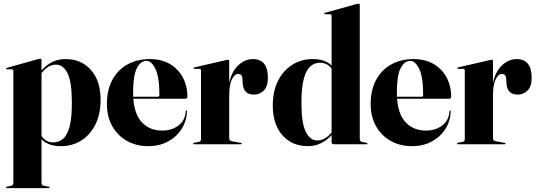

<svg xmlns="http://www.w3.org/2000/svg" viewBox="-20 -768 2856 1022"><path d="M201 -449V-393.5Q228.5 -423.5 259.2 -438.5Q290 -453.5 329 -453.5Q412.5 -453.5 464 -395.8Q515.5 -338 515.5 -236Q515.5 -161 488 -105.8Q460.5 -50.5 412.8 -20.2Q365 10 304 10Q235 10 201 -27.5V203.5Q201 218.5 213 221L238.5 225.5Q244 227 244 230Q244 233.5 239.5 233.5H16Q12 233.5 12 230Q12 226.5 18 225.5L39 221Q51 218.5 51 204V-391.5Q51 -399 43.5 -399H17.5Q12 -399 12 -403Q12 -405.5 17 -407L183 -453.5Q192 -455.5 195 -455.5Q201 -455.5 201 -449ZM278 -424Q236.5 -424 201 -379.5V-44.5Q223.5 -10 264 -10Q292.5 -10 315 -28.5Q337.5 -47 350 -93Q362.5 -139 362.5 -221.5Q362.5 -333 339.2 -378.5Q316 -424 278 -424Z M977.5 -253Q977.5 -242.5 965 -242.5H689.5Q696.5 -156 737.5 -114.5Q778.5 -73 842.5 -73Q896 -73 931.2 -101Q966.5 -129 968.5 -177Q968.5 -180.5 971.5 -180.5Q975 -180.5 975 -176Q973.5 -123 946.2 -80.8Q919 -38.5 873.2 -14.2Q827.5 10 769.5 10Q705 10 655.2 -18.2Q605.5 -46.5 577.2 -97Q549 -147.5 549 -214.5Q549 -287.5 577.2 -341.2Q605.5 -395 657 -424.2Q708.5 -453.5 778 -453.5Q839 -453.5 883.8 -427.5Q928.5 -401.5 953 -356Q977.5 -310.5 977.5 -253ZM688.5 -275Q688.5 -263.5 689 -253H820Q828.5 -253 828.5 -263Q828.5 -357.5 807.5 -400.8Q786.5 -444 760 -444Q728.5 -444 708.5 -405.2Q688.5 -366.5 688.5 -275Z M1200 -443V-327Q1214 -390 1249.8 -421.8Q1285.5 -453.5 1325.5 -453.5Q1406 -453.5 1406 -354Q1406 -308.5 1384.5 -286.5Q1363 -264.5 1331 -264.5Q1301 -264.5 1287 -281Q1273 -297.5 1271.5 -329L1270.5 -346Q1270 -374.5 1247.5 -374.5Q1228.5 -374.5 1214.2 -345.5Q1200 -316.5 1200 -256V-34Q1200 -19.5 1213 -16.5L1262 -7.5Q1267 -6.5 1267 -3.5Q1267 0 1261.5 0H1014Q1008.5 0 1008.5 -3.5Q1008.5 -7 1015.5 -8.5L1038 -12.5Q1050 -15 1050 -27V-392.5Q1050 -401.5 1042.5 -401.5H1014.5Q1010 -401.5 1010 -405Q1010 -408 1015.5 -409.5L1182.5 -448Q1186.5 -449 1189 -449.5Q1191.5 -450 1194 -450Q1200 -450 1200 -443Z M1432 -207.5Q1432 -282.5 1459.8 -337.8Q1487.5 -393 1535.8 -423.2Q1584 -453.5 1644.5 -453.5Q1679 -453.5 1703.5 -444.8Q1728 -436 1745 -419V-685Q1745 -692 1737.5 -692H1711.5Q1706 -692 1706 -696Q1706 -698.5 1711 -700L1877 -746.5Q1886 -748.5 1889 -748.5Q1895 -748.5 1895 -742V-30Q1895 -15 1907 -12.5L1930.5 -8Q1936 -6.5 1936 -3.5Q1936 0 1931.5 0H1757.5Q1745 0 1745 -13V-49Q1691 10 1619 10Q1535 10 1483.5 -47.8Q1432 -105.5 1432 -207.5ZM1584.5 -220.5Q1584.5 -112 1607.8 -66.2Q1631 -20.5 1668.5 -20.5Q1688.5 -20.5 1708 -30.8Q1727.5 -41 1745 -63V-403Q1722 -434 1682 -434Q1654 -434 1632 -414.8Q1610 -395.5 1597.2 -349Q1584.5 -302.5 1584.5 -220.5Z M2381.5 -253Q2381.5 -242.5 2369 -242.5H2093.5Q2100.5 -156 2141.5 -114.5Q2182.5 -73 2246.5 -73Q2300 -73 2335.2 -101Q2370.5 -129 2372.5 -177Q2372.5 -180.5 2375.5 -180.5Q2379 -180.5 2379 -176Q2377.5 -123 2350.2 -80.8Q2323 -38.5 2277.2 -14.2Q2231.5 10 2173.5 10Q2109 10 2059.2 -18.2Q2009.5 -46.5 1981.2 -97Q1953 -147.5 1953 -214.5Q1953 -287.5 1981.2 -341.2Q2009.5 -395 2061 -424.2Q2112.5 -453.5 2182 -453.5Q2243 -453.5 2287.8 -427.5Q2332.5 -401.5 2357 -356Q2381.5 -310.5 2381.5 -253ZM2092.5 -275Q2092.5 -263.5 2093 -253H2224Q2232.5 -253 2232.5 -263Q2232.5 -357.5 2211.5 -400.8Q2190.5 -444 2164 -444Q2132.5 -444 2112.5 -405.2Q2092.5 -366.5 2092.5 -275Z M2604 -443V-327Q2618 -390 2653.8 -421.8Q2689.5 -453.5 2729.5 -453.5Q2810 -453.5 2810 -354Q2810 -308.5 2788.5 -286.5Q2767 -264.5 2735 -264.5Q2705 -264.5 2691 -281Q2677 -297.5 2675.5 -329L2674.5 -346Q2674 -374.5 2651.5 -374.5Q2632.5 -374.5 2618.2 -345.5Q2604 -316.5 2604 -256V-34Q2604 -19.5 2617 -16.5L2666 -7.5Q2671 -6.5 2671 -3.5Q2671 0 2665.5 0H2418Q2412.5 0 2412.5 -3.5Q2412.5 -7 2419.5 -8.5L2442 -12.5Q2454 -15 2454 -27V-392.5Q2454 -401.5 2446.5 -401.5H2418.5Q2414 -401.5 2414 -405Q2414 -408 2419.5 -409.5L2586.5 -448Q2590.5 -449 2593 -449.5Q2595.5 -450 2598 -450Q2604 -450 2604 -443Z"/></svg>

Font: Fraunces 144pt S000
Style: Bold
Weight: 700
Version: Version 1.000; ttfautohint (v1.8.3)